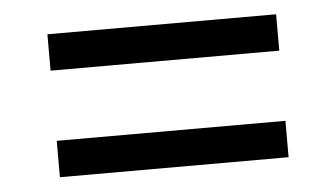

<svg xmlns="http://www.w3.org/2000/svg" viewBox="-33 -471 643 368"><g transform="rotate(-5 289.0 -287.5)"><path d="M69 -220H509V-150H69ZM69 -425H509V-355H69Z"/></g></svg>

Font: Actor
Style: Regular
Weight: 400
Designer: Thomas Junold
Foundry: Thomas Junold
Version: Version 1.001